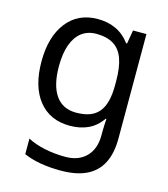

<svg xmlns="http://www.w3.org/2000/svg" viewBox="-116 -637 846 967"><g transform="rotate(15 307.5 -153.0)"><path d="M275 -546Q328 -546 370.5 -526Q413 -506 443 -465H448L460 -536H530V9Q530 85 504 136.5Q478 188 425 214Q372 240 290 240Q232 240 183.5 231.5Q135 223 97 206V125Q135 145 186 156Q237 167 295 167Q364 167 403.5 126.5Q443 86 443 16V-5Q443 -17 444 -39.5Q445 -62 446 -71H442Q414 -30 372.5 -10Q331 10 276 10Q172 10 113.5 -63Q55 -136 55 -267Q55 -395 113.5 -470.5Q172 -546 275 -546ZM287 -472Q242 -472 210.5 -448Q179 -424 162.5 -378Q146 -332 146 -266Q146 -167 182.5 -114.5Q219 -62 289 -62Q330 -62 359 -72.5Q388 -83 407 -105.5Q426 -128 435 -163Q444 -198 444 -246V-267Q444 -340 427.5 -385Q411 -430 376 -451Q341 -472 287 -472Z"/></g></svg>

Font: loriya25
Style: Book
Weight: 400
Designer: Jelle Bosma - Monotype Design Team
Foundry: Monotype Imaging Inc.
Version: Version 2.003